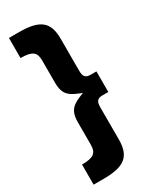

<svg xmlns="http://www.w3.org/2000/svg" viewBox="-221 -801 797 985"><g transform="rotate(-30 178.0 -308.5)"><path d="M288 -370C260 -370 249 -383 249 -416V-606C249 -707 204 -743 80 -743H21V-624C91 -624 111 -606 111 -558V-426C111 -350 144 -334 209 -309C144 -284 111 -267 111 -191V-59C111 -11 91 7 21 7V126H80C204 126 249 90 249 -11V-201C249 -235 260 -248 288 -248H324V-370Z"/></g></svg>

Font: Juman SemiBold
Style: Regular
Weight: 600
Designer: Bandar Raffah (Arabic) Julieta Ulanovsky (Latin)
Foundry: Caramella
Version: Version 5.022;PS 005.022;hotconv 1.0.88;makeotf.lib2.5.64775